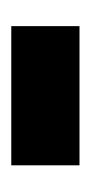

<svg xmlns="http://www.w3.org/2000/svg" viewBox="72 -442 164 349"><g transform="rotate(-90 154.5 -268.0)"><path d="M28 -206H281V-330H28Z"/></g></svg>

Font: Noto Sans Hebrew Condensed
Style: Bold
Weight: 700
Width: 3
Designer: Monotype Design Team
Foundry: Monotype Imaging Inc.
Version: Version 2.004